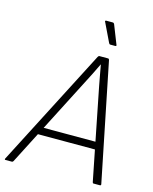

<svg xmlns="http://www.w3.org/2000/svg" viewBox="-146 -926 806 1009"><g transform="rotate(15 257.0 -422.0)"><path d="M-18 0Q-20 0 -21 -1.5Q-22 -3 -21 -6L310 -648Q314 -655 318 -655H366Q370 -655 372 -649L502 -7Q503 0 496 0H462Q457 0 456 -6L358 -500Q353 -527 347.5 -556Q342 -585 337 -614H336Q322 -585 308 -556.5Q294 -528 278 -498L25 -5Q22 0 17 0ZM102 -175 121 -215H425L431 -175ZM358 -728Q353 -728 350 -734L300 -838Q298 -840 300 -842Q302 -844 304 -844H340Q346 -844 349 -838L390 -734Q392 -728 384 -728Z"/></g></svg>

Font: Sofia Sans ExtraLight
Style: Italic
Weight: 250
Italic angle: -9°
Version: Version 4.100-B